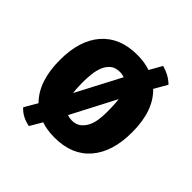

<svg xmlns="http://www.w3.org/2000/svg" viewBox="-171 -684 867 867"><g transform="rotate(45 262.5 -250.5)"><path d="M423 -455Q494 -387 494 -250Q494 -125 434 -55Q374 15 263 15Q214 15 178 2L144 60Q94 50 66 18L102 -44Q32 -114 32 -250Q32 -376 92.5 -445Q153 -514 263 -514Q311 -514 347 -501L381 -561Q428 -548 458 -518L422 -455ZM345 -313 234 -100Q249 -95 263 -95Q289 -95 305.5 -107.5Q322 -120 332 -139.5Q342 -159 345.5 -184Q349 -209 349 -233Q349 -259 348 -279Q347 -299 345 -313ZM180 -187 291 -399Q276 -404 263 -404Q234 -404 217 -390Q200 -376 191 -354Q182 -332 179 -305Q176 -278 176 -252Q176 -234 177 -217Q178 -200 180 -187Z"/></g></svg>

Font: Signika
Style: Bold
Weight: 700
Designer: Anna Giedrys
Foundry: Anna Giedrys
Version: Version 1.001